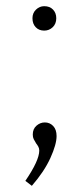

<svg xmlns="http://www.w3.org/2000/svg" viewBox="-20 -472 265 621"><path d="M62 113Q107 47 107 15Q107 8 104 2.5Q101 -3 97 -8Q92 -16 89 -22Q86 -28 86 -37Q86 -55 98 -65.5Q110 -76 125 -76Q141 -76 152 -64.5Q163 -53 163 -32Q163 -5 143 39Q123 83 83 129ZM123 -452Q141 -452 151.5 -441Q162 -430 162 -413Q162 -395 150.5 -384Q139 -373 123 -373Q106 -373 95.5 -384Q85 -395 85 -413Q85 -430 96.5 -441Q108 -452 123 -452Z"/></svg>

Font: Bitter Pro Light
Style: Regular
Weight: 300
Designer: Sol Matas, and Bitter project Authors
Foundry: Sol Matas
Version: Version 1.010